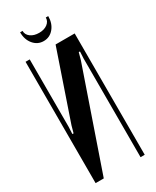

<svg xmlns="http://www.w3.org/2000/svg" viewBox="-214 -899 779 958"><g transform="rotate(-30 176.0 -420.0)"><path d="M317 -699V0H293V-568L295 -608H288L277 -568L81 0H34V-699H58V-310L56 -270H63L74 -310L207 -699ZM232 -840H246Q246 -798 223 -770.5Q200 -743 165 -743Q130 -743 107 -770.5Q84 -798 84 -840H98Q98 -818 117 -804Q136 -790 166 -790Q195 -790 213.5 -804Q232 -818 232 -840Z"/></g></svg>

Font: Moniqa Extra Bold Narrow Heading
Style: Regular
Weight: 800
Width: 4
Designer: Rajesh Rajput
Foundry: Rajesh Rajput
Version: Version 1.000;December 15, 2022;FontCreator 14.0.0.2794 32-b